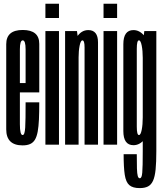

<svg xmlns="http://www.w3.org/2000/svg" viewBox="-20 -764 858 1014"><path d="M99.4 3.8Q12.9 3.8 12.9 -80.9Q12.9 -165.5 12.9 -299.9Q12.9 -455.8 12.9 -530.8Q12.9 -605.7 100.1 -605.7Q187.4 -605.7 187.4 -532.3Q187.4 -458.9 187.4 -301.8Q187.4 -288.5 187.4 -276.1H77.2V-325.3H121.5L115.2 -316.6Q115.2 -456.4 115.2 -503.6Q115.2 -550.8 100.1 -550.8Q85 -550.8 85 -503.6Q85 -456.4 85 -302.4Q85 -165.6 85 -108.2Q85 -50.8 99.4 -50.8ZM99.4 -50.8Q105.2 -50.8 108.4 -60.2Q111.7 -69.7 113.1 -90.2Q114.4 -110.6 114.8 -143.7Q115.2 -176.8 115.2 -223.4H187.4Q187.4 -171.7 185.7 -133.6Q183.9 -95.4 179.1 -69Q174.2 -42.5 164.7 -26.5Q155.1 -10.6 139.1 -3.4Q123.1 3.8 99.4 3.8L95.1 -21.1Z M219.8 0V-600H291.5V0ZM219.8 -744.4H291.5V-668.8H219.8Z M323.8 0V-600H386.5L395.1 -536.2V0ZM426.6 0V-382.6Q426.6 -477.8 426.6 -514.2Q426.6 -550.6 415.2 -550.6Q406.1 -550.6 400.6 -523.1Q395.1 -495.6 395.1 -461.2L361.4 -472.7Q361.4 -527.9 384.8 -566.5Q408.2 -605.1 446.2 -605.1Q497.6 -605.1 497.6 -540Q497.6 -474.9 497.6 -380.2V0Z M526.8 0V-600H598.5V0ZM526.8 -744.4H598.5V-668.8H526.8Z M717.8 229.4Q681.2 229.4 663.1 213.8Q644.9 198.3 638.9 159.2Q632.9 120.2 632.9 50.2H702.4Q702.4 97.8 703.2 125.6Q704.1 153.4 707.5 165.4Q710.9 177.4 718.1 177.4Q723.4 177.4 726.7 170.5Q729.9 163.7 731.3 147.6Q732.8 131.5 733.3 103.9Q733.9 76.3 733.9 34.5V-531.4L742.1 -600H805.6V34.8Q805.6 93.4 801.8 131.4Q797.9 169.4 788.1 190.8Q778.3 212.1 761.4 220.7Q744.4 229.4 717.8 229.4ZM685 2.8Q631.4 2.8 631.4 -72Q631.4 -146.8 631.4 -301Q631.4 -455.9 631.4 -530.5Q631.4 -605.1 685 -605.1Q717.4 -605.1 742.5 -574.4Q767.6 -543.8 767.6 -490.7L733.9 -458.6Q733.9 -495.9 728.4 -523.4Q722.9 -550.9 713.8 -550.9Q702.4 -550.9 702.4 -506.6Q702.4 -462.2 702.4 -301Q702.4 -139.5 702.4 -95.1Q702.4 -50.8 713.8 -50.8Q722.9 -50.8 728.4 -78.2Q733.9 -105.8 733.9 -143.9L767.6 -111Q767.6 -57.9 742.5 -27.5Q717.4 2.8 685 2.8Z"/></svg>

Font: Anybody UltraCondensed Thin
Style: Regular
Weight: 100
Width: 1
Designer: Tyler Finck
Foundry: Etcetera Type Company
Version: Version 1.110